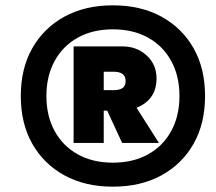

<svg xmlns="http://www.w3.org/2000/svg" viewBox="-20 -690 810 720"><path d="M403 -670Q508 -670 585.5 -627.5Q663 -585 706 -509Q749 -433 749 -330Q749 -227 706 -151Q663 -75 585.5 -32.5Q508 10 403 10Q299 10 221.5 -32.5Q144 -75 101 -151Q58 -227 58 -330Q58 -433 101 -509Q144 -585 221.5 -627.5Q299 -670 403 -670ZM403 -580Q328 -580 272 -549Q216 -518 185 -461.5Q154 -405 154 -330Q154 -255 185 -198.5Q216 -142 272 -111Q328 -80 403 -80Q479 -80 535 -111Q591 -142 622 -198.5Q653 -255 653 -330Q653 -405 622 -461.5Q591 -518 535 -549Q479 -580 403 -580ZM439 -516Q493 -516 530 -482Q567 -448 567 -396Q567 -355 547.5 -327.5Q528 -300 492 -286L576 -154H438L382 -275H369V-154H256V-516ZM408 -421H369V-352H408Q427 -352 439 -359.5Q451 -367 451 -386Q451 -405 439 -413Q427 -421 408 -421Z"/></svg>

Font: Work Sans ExtraBold
Style: Italic
Weight: 800
Italic angle: -13°
Designer: Wei Huang
Foundry: Wei Huang
Version: Version 2.012; ttfautohint (v1.8.3)